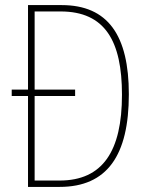

<svg xmlns="http://www.w3.org/2000/svg" viewBox="-20 -734 583 754"><path d="M222 -714H90V-382H26V-357H90V0H214C401 0 486 -124 486 -364C486 -595 404 -714 222 -714ZM218 -689C393 -689 459 -572 459 -362C459 -140 383 -25 214 -25H116V-357H275V-382H116V-689Z"/></svg>

Font: Noto Sans Devanagari Condensed Thin
Style: Regular
Weight: 100
Width: 3
Designer: Jelle Bosma - Monotype Design Team
Foundry: Monotype Imaging Inc.
Version: Version 2.004